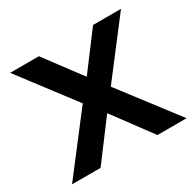

<svg xmlns="http://www.w3.org/2000/svg" viewBox="-122 -669 818 804"><g transform="rotate(-30 286.5 -267.0)"><path d="M9 0 244 -306 242 -239 18 -534H157L314 -324H261L419 -534H554L328 -239L329 -306L563 0H422L257 -223L309 -216L147 0Z"/></g></svg>

Font: MOST Montserrat SemiBold
Style: Regular
Weight: 600
Designer: Julieta Ulanovsky
Foundry: Julieta Ulanovsky
Version: Version 8.000;March 11, 2024;FontCreator 15.0.0.2926 64-bit